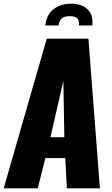

<svg xmlns="http://www.w3.org/2000/svg" viewBox="-22 -1019 607 1039"><path d="M223.1 -881.3H295.4C297 -898.6 302.6 -911.3 312 -919.4C321.5 -927.6 335.9 -931.6 355.5 -931.6C375 -931.6 388.5 -927.7 396 -919.9C402.2 -913.4 405.3 -903.5 405.3 -890.1C405.3 -887.5 405.1 -884.6 404.8 -881.3H477.5C478.2 -887.2 478.5 -892.9 478.5 -898.4C478.5 -928.1 469.6 -951.5 451.7 -968.8C430.5 -988.9 400.7 -999 362.3 -999C323.9 -999 292.1 -988.9 266.8 -968.5C241.6 -948.2 227.1 -919.1 223.1 -881.3ZM-2 0H182.1L223.6 -163.6H331.1L339.8 0H518.6L456.5 -809.6H231ZM251 -276.4 320.8 -580.6 326.2 -276.4Z"/></svg>

Font: Oswald
Style: Heavy
Weight: 800
Designer: Vernon Adams
Foundry: Vernon Adams
Version: 3.0; ttfautohint (v0.95.6-bc232) -l 8 -r 50 -G 200 -x 0 -w "